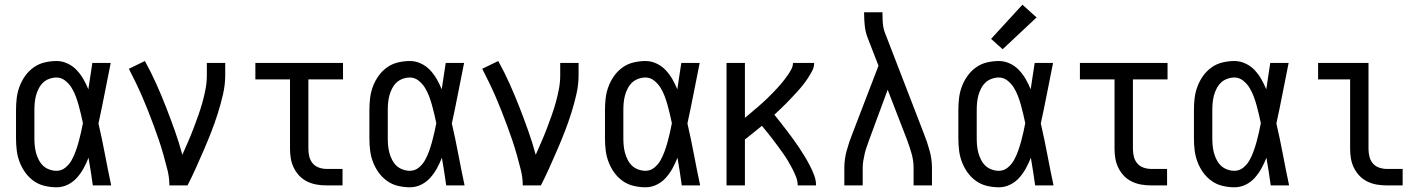

<svg xmlns="http://www.w3.org/2000/svg" viewBox="-20 -787 6040 815"><path d="M220 8Q195 8 169.5 2Q144 -4 123 -19Q102 -34 87 -55Q72 -76 63 -100Q54 -124 51 -149Q48 -174 48 -200V-320Q48 -346 51 -371Q54 -396 63 -420Q72 -444 87 -465Q102 -486 123 -501Q144 -516 169.5 -522Q195 -528 220 -528Q244 -528 266.5 -517.5Q289 -507 305.5 -489.5Q322 -472 334 -451Q346 -430 355 -408Q359 -436 363.5 -464Q368 -492 372 -520H450Q437 -456 424.5 -391.5Q412 -327 398 -263Q413 -198 425.5 -132Q438 -66 452 0H374Q370 -29 365.5 -58Q361 -87 356 -116V-118Q347 -95 335 -73Q323 -51 306.5 -32.5Q290 -14 267.5 -3Q245 8 220 8ZM220 -62Q241 -62 257.5 -75.5Q274 -89 284 -107Q294 -125 301 -144.5Q308 -164 313.5 -183.5Q319 -203 323.5 -223.5Q328 -244 332 -264Q328 -283 323.5 -302.5Q319 -322 313.5 -341.5Q308 -361 301 -379.5Q294 -398 283.5 -415Q273 -432 256.5 -445Q240 -458 220 -458Q205 -458 189.5 -452.5Q174 -447 163 -436.5Q152 -426 144.5 -411.5Q137 -397 133 -382Q129 -367 127.5 -351.5Q126 -336 126 -320V-200Q126 -184 127.5 -168.5Q129 -153 133 -138Q137 -123 144.5 -108.5Q152 -94 163 -83.5Q174 -73 189.5 -67.5Q205 -62 220 -62Z M699 0Q699 -33 691 -65Q683 -97 674 -129Q665 -161 654.5 -192Q644 -223 632.5 -254Q621 -285 609 -315.5Q597 -346 584 -376Q571 -406 556.5 -436Q542 -466 527 -495L595 -528Q621 -481 643 -432Q665 -383 684.5 -333Q704 -283 722 -232.5Q740 -182 754 -130Q766 -157 778 -184.5Q790 -212 800.5 -239.5Q811 -267 821 -295Q831 -323 839 -351.5Q847 -380 852.5 -409Q858 -438 858 -468V-520H936V-468Q936 -427 926.5 -386Q917 -345 904.5 -305.5Q892 -266 877 -227.5Q862 -189 845.5 -151Q829 -113 812 -75Q795 -37 776 0Z M1366 0Q1345 0 1324.5 -3.5Q1304 -7 1285 -16Q1266 -25 1251.5 -40Q1237 -55 1227.5 -74Q1218 -93 1214.5 -113.5Q1211 -134 1211 -155V-450H1064V-520H1436V-450H1289V-155Q1289 -138 1293 -122Q1297 -106 1307.5 -93.5Q1318 -81 1334 -75.5Q1350 -70 1366 -70H1434V0Z M1720 8Q1695 8 1669.5 2Q1644 -4 1623 -19Q1602 -34 1587 -55Q1572 -76 1563 -100Q1554 -124 1551 -149Q1548 -174 1548 -200V-320Q1548 -346 1551 -371Q1554 -396 1563 -420Q1572 -444 1587 -465Q1602 -486 1623 -501Q1644 -516 1669.5 -522Q1695 -528 1720 -528Q1744 -528 1766.5 -517.5Q1789 -507 1805.5 -489.5Q1822 -472 1834 -451Q1846 -430 1855 -408Q1859 -436 1863.5 -464Q1868 -492 1872 -520H1950Q1937 -456 1924.5 -391.5Q1912 -327 1898 -263Q1913 -198 1925.5 -132Q1938 -66 1952 0H1874Q1870 -29 1865.5 -58Q1861 -87 1856 -116V-118Q1847 -95 1835 -73Q1823 -51 1806.5 -32.5Q1790 -14 1767.5 -3Q1745 8 1720 8ZM1720 -62Q1741 -62 1757.5 -75.5Q1774 -89 1784 -107Q1794 -125 1801 -144.5Q1808 -164 1813.5 -183.5Q1819 -203 1823.5 -223.5Q1828 -244 1832 -264Q1828 -283 1823.5 -302.5Q1819 -322 1813.5 -341.5Q1808 -361 1801 -379.5Q1794 -398 1783.5 -415Q1773 -432 1756.5 -445Q1740 -458 1720 -458Q1705 -458 1689.5 -452.5Q1674 -447 1663 -436.5Q1652 -426 1644.5 -411.5Q1637 -397 1633 -382Q1629 -367 1627.5 -351.5Q1626 -336 1626 -320V-200Q1626 -184 1627.5 -168.5Q1629 -153 1633 -138Q1637 -123 1644.5 -108.5Q1652 -94 1663 -83.5Q1674 -73 1689.5 -67.5Q1705 -62 1720 -62Z M2199 0Q2199 -33 2191 -65Q2183 -97 2174 -129Q2165 -161 2154.5 -192Q2144 -223 2132.5 -254Q2121 -285 2109 -315.5Q2097 -346 2084 -376Q2071 -406 2056.5 -436Q2042 -466 2027 -495L2095 -528Q2121 -481 2143 -432Q2165 -383 2184.5 -333Q2204 -283 2222 -232.5Q2240 -182 2254 -130Q2266 -157 2278 -184.5Q2290 -212 2300.5 -239.5Q2311 -267 2321 -295Q2331 -323 2339 -351.5Q2347 -380 2352.5 -409Q2358 -438 2358 -468V-520H2436V-468Q2436 -427 2426.5 -386Q2417 -345 2404.5 -305.5Q2392 -266 2377 -227.5Q2362 -189 2345.5 -151Q2329 -113 2312 -75Q2295 -37 2276 0Z M2720 8Q2695 8 2669.5 2Q2644 -4 2623 -19Q2602 -34 2587 -55Q2572 -76 2563 -100Q2554 -124 2551 -149Q2548 -174 2548 -200V-320Q2548 -346 2551 -371Q2554 -396 2563 -420Q2572 -444 2587 -465Q2602 -486 2623 -501Q2644 -516 2669.5 -522Q2695 -528 2720 -528Q2744 -528 2766.5 -517.5Q2789 -507 2805.5 -489.5Q2822 -472 2834 -451Q2846 -430 2855 -408Q2859 -436 2863.5 -464Q2868 -492 2872 -520H2950Q2937 -456 2924.5 -391.5Q2912 -327 2898 -263Q2913 -198 2925.5 -132Q2938 -66 2952 0H2874Q2870 -29 2865.5 -58Q2861 -87 2856 -116V-118Q2847 -95 2835 -73Q2823 -51 2806.5 -32.5Q2790 -14 2767.5 -3Q2745 8 2720 8ZM2720 -62Q2741 -62 2757.5 -75.5Q2774 -89 2784 -107Q2794 -125 2801 -144.5Q2808 -164 2813.5 -183.5Q2819 -203 2823.5 -223.5Q2828 -244 2832 -264Q2828 -283 2823.5 -302.5Q2819 -322 2813.5 -341.5Q2808 -361 2801 -379.5Q2794 -398 2783.5 -415Q2773 -432 2756.5 -445Q2740 -458 2720 -458Q2705 -458 2689.5 -452.5Q2674 -447 2663 -436.5Q2652 -426 2644.5 -411.5Q2637 -397 2633 -382Q2629 -367 2627.5 -351.5Q2626 -336 2626 -320V-200Q2626 -184 2627.5 -168.5Q2629 -153 2633 -138Q2637 -123 2644.5 -108.5Q2652 -94 2663 -83.5Q2674 -73 2689.5 -67.5Q2705 -62 2720 -62Z M3064 0V-520H3142V-287Q3152 -295 3162 -303.5Q3172 -312 3182 -320.5Q3192 -329 3202 -337.5Q3212 -346 3221.5 -355Q3231 -364 3240.5 -373Q3250 -382 3259 -391.5Q3268 -401 3277 -410.5Q3286 -420 3294.5 -430Q3303 -440 3311 -450.5Q3319 -461 3326.5 -472Q3334 -483 3340 -495Q3346 -507 3346 -520H3436Q3436 -502 3427.5 -486Q3419 -470 3409.5 -455.5Q3400 -441 3389 -427Q3378 -413 3366 -400Q3354 -387 3342 -374Q3330 -361 3317.5 -348.5Q3305 -336 3292.5 -324Q3280 -312 3267 -300Q3281 -283 3294.5 -265.5Q3308 -248 3321.5 -230.5Q3335 -213 3348 -195Q3361 -177 3373 -159Q3385 -141 3396.5 -122Q3408 -103 3418 -83.5Q3428 -64 3436 -43Q3444 -22 3444 0H3366Q3366 -19 3359 -36.5Q3352 -54 3343.5 -70.5Q3335 -87 3325.5 -103Q3316 -119 3305 -134.5Q3294 -150 3283 -165Q3272 -180 3260.5 -195Q3249 -210 3237.5 -224.5Q3226 -239 3214 -253Q3196 -238 3178 -223.5Q3160 -209 3142 -195V0Z M3564 0V-74Q3564 -111 3574 -147.5Q3584 -184 3598 -219L3709 -508L3664 -624Q3654 -649 3651 -675Q3648 -701 3648 -728V-735H3726V-728Q3726 -708 3727.5 -688Q3729 -668 3736 -649L3902 -219Q3916 -184 3926 -147.5Q3936 -111 3936 -74V0H3858V-74Q3858 -105 3849.5 -135Q3841 -165 3830 -194L3748 -406L3670 -195Q3665 -180 3659.5 -165Q3654 -150 3650.5 -135Q3647 -120 3644.5 -104.5Q3642 -89 3642 -74V0Z M4220 8Q4195 8 4169.5 2Q4144 -4 4123 -19Q4102 -34 4087 -55Q4072 -76 4063 -100Q4054 -124 4051 -149Q4048 -174 4048 -200V-320Q4048 -346 4051 -371Q4054 -396 4063 -420Q4072 -444 4087 -465Q4102 -486 4123 -501Q4144 -516 4169.5 -522Q4195 -528 4220 -528Q4244 -528 4266.5 -517.5Q4289 -507 4305.5 -489.5Q4322 -472 4334 -451Q4346 -430 4355 -408Q4359 -436 4363.5 -464Q4368 -492 4372 -520H4450Q4437 -456 4424.5 -391.5Q4412 -327 4398 -263Q4413 -198 4425.5 -132Q4438 -66 4452 0H4374Q4370 -29 4365.5 -58Q4361 -87 4356 -116V-118Q4347 -95 4335 -73Q4323 -51 4306.5 -32.5Q4290 -14 4267.5 -3Q4245 8 4220 8ZM4220 -62Q4241 -62 4257.5 -75.5Q4274 -89 4284 -107Q4294 -125 4301 -144.5Q4308 -164 4313.5 -183.5Q4319 -203 4323.5 -223.5Q4328 -244 4332 -264Q4328 -283 4323.5 -302.5Q4319 -322 4313.5 -341.5Q4308 -361 4301 -379.5Q4294 -398 4283.5 -415Q4273 -432 4256.5 -445Q4240 -458 4220 -458Q4205 -458 4189.5 -452.5Q4174 -447 4163 -436.5Q4152 -426 4144.5 -411.5Q4137 -397 4133 -382Q4129 -367 4127.5 -351.5Q4126 -336 4126 -320V-200Q4126 -184 4127.5 -168.5Q4129 -153 4133 -138Q4137 -123 4144.5 -108.5Q4152 -94 4163 -83.5Q4174 -73 4189.5 -67.5Q4205 -62 4220 -62ZM4236 -578 4187 -622 4320 -767 4380 -713Z M4866 0Q4845 0 4824.5 -3.5Q4804 -7 4785 -16Q4766 -25 4751.5 -40Q4737 -55 4727.5 -74Q4718 -93 4714.5 -113.5Q4711 -134 4711 -155V-450H4564V-520H4936V-450H4789V-155Q4789 -138 4793 -122Q4797 -106 4807.5 -93.5Q4818 -81 4834 -75.5Q4850 -70 4866 -70H4934V0Z M5220 8Q5195 8 5169.5 2Q5144 -4 5123 -19Q5102 -34 5087 -55Q5072 -76 5063 -100Q5054 -124 5051 -149Q5048 -174 5048 -200V-320Q5048 -346 5051 -371Q5054 -396 5063 -420Q5072 -444 5087 -465Q5102 -486 5123 -501Q5144 -516 5169.5 -522Q5195 -528 5220 -528Q5244 -528 5266.5 -517.5Q5289 -507 5305.5 -489.5Q5322 -472 5334 -451Q5346 -430 5355 -408Q5359 -436 5363.5 -464Q5368 -492 5372 -520H5450Q5437 -456 5424.5 -391.5Q5412 -327 5398 -263Q5413 -198 5425.5 -132Q5438 -66 5452 0H5374Q5370 -29 5365.5 -58Q5361 -87 5356 -116V-118Q5347 -95 5335 -73Q5323 -51 5306.5 -32.5Q5290 -14 5267.5 -3Q5245 8 5220 8ZM5220 -62Q5241 -62 5257.5 -75.5Q5274 -89 5284 -107Q5294 -125 5301 -144.5Q5308 -164 5313.5 -183.5Q5319 -203 5323.5 -223.5Q5328 -244 5332 -264Q5328 -283 5323.5 -302.5Q5319 -322 5313.5 -341.5Q5308 -361 5301 -379.5Q5294 -398 5283.5 -415Q5273 -432 5256.5 -445Q5240 -458 5220 -458Q5205 -458 5189.5 -452.5Q5174 -447 5163 -436.5Q5152 -426 5144.5 -411.5Q5137 -397 5133 -382Q5129 -367 5127.5 -351.5Q5126 -336 5126 -320V-200Q5126 -184 5127.5 -168.5Q5129 -153 5133 -138Q5137 -123 5144.5 -108.5Q5152 -94 5163 -83.5Q5174 -73 5189.5 -67.5Q5205 -62 5220 -62Z M5866 0Q5845 0 5824.5 -3.5Q5804 -7 5785 -16Q5766 -25 5751.5 -40Q5737 -55 5727.5 -74Q5718 -93 5714.5 -113.5Q5711 -134 5711 -155V-450H5575V-520H5789V-155Q5789 -138 5793 -122Q5797 -106 5807.5 -93.5Q5818 -81 5834 -75.5Q5850 -70 5866 -70H5934V0Z"/></svg>

Font: Zed Mono
Style: Regular
Weight: 400
Monospace: yes
Designer: Belleve Invis
Foundry: Belleve Invis
Version: Version 1.0.0; ttfautohint (v1.8.4)